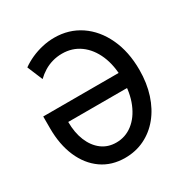

<svg xmlns="http://www.w3.org/2000/svg" viewBox="-168 -866 976 1011"><g transform="rotate(-30 319.5 -360.5)"><path d="M306.6 7.8Q225.1 7.8 165.3 -34.2Q105.5 -76.2 73 -151.1Q40.5 -226.1 40.5 -324.7V-397H514.2V-306.2H140.1Q140.1 -241.2 160.6 -191.4Q181.2 -141.6 218.3 -113.5Q255.4 -85.4 306.2 -85.4Q361.8 -85.4 405.8 -119.4Q449.7 -153.3 475.1 -214.8Q500.5 -276.4 500.5 -358.4Q500.5 -442.4 473.9 -504.2Q447.3 -565.9 400.1 -600.1Q353 -634.3 291 -634.3Q260.3 -634.3 232.2 -626.2Q204.1 -618.2 179.9 -603.3Q155.8 -588.4 136.2 -569.3L97.2 -662.6Q123.5 -681.6 156 -696.3Q188.5 -710.9 224.6 -719.2Q260.7 -727.5 297.4 -727.5Q385.7 -727.5 454.6 -681.2Q523.4 -634.8 562.7 -551Q602.1 -467.3 602.1 -356.9Q602.1 -276.4 580.3 -209.2Q558.6 -142.1 518.8 -93.5Q479 -44.9 425 -18.6Q371.1 7.8 306.6 7.8Z"/></g></svg>

Font: Reddit Sans Condensed Medium
Style: Regular
Weight: 500
Designer: Stephen Hutchings
Foundry: Reddit
Version: Version 1.014